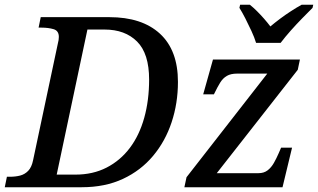

<svg xmlns="http://www.w3.org/2000/svg" viewBox="-42 -786 1335 806"><path d="M-22 0 -13 -44H0Q23 -44 42.5 -49Q62 -54 76.5 -69Q91 -84 97 -114L201 -604Q203 -611 204 -618Q205 -625 205 -631Q205 -657 183 -663.5Q161 -670 133 -670H120L129 -714H417Q554 -714 629.5 -644.5Q705 -575 705 -442Q705 -353 678.5 -273Q652 -193 600.5 -131.5Q549 -70 474 -35Q399 0 301 0ZM275 -53Q348 -53 405.5 -82.5Q463 -112 503 -165Q543 -218 563.5 -291.5Q584 -365 584 -452Q584 -561 533.5 -611.5Q483 -662 397 -662H325L196 -53ZM732 0 741 -42 1080 -477H953Q927 -477 910.5 -467.5Q894 -458 882.5 -439.5Q871 -421 858 -394L856 -390H811L852 -536H1217L1208 -493L868 -59H1043Q1066 -59 1081.5 -71Q1097 -83 1108 -102.5Q1119 -122 1128 -143L1138 -166H1184L1144 0ZM1033 -606Q1026 -629 1013.5 -656Q1001 -683 988 -708.5Q975 -734 963 -753L966 -766H1007Q1022 -754 1037 -739Q1052 -724 1066.5 -707.5Q1081 -691 1093 -675Q1112 -691 1134 -707.5Q1156 -724 1180 -739.5Q1204 -755 1224 -766H1273L1270 -753Q1251 -734 1226.5 -709Q1202 -684 1178.5 -657.5Q1155 -631 1136 -606Z"/></svg>

Font: ET Text
Style: Italic
Weight: 470
Italic angle: -12°
Designer: Monotype Design Team
Foundry: Monotype Imaging Inc.
Version: Version 2.009